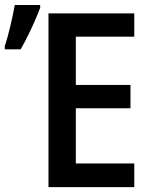

<svg xmlns="http://www.w3.org/2000/svg" viewBox="-22 -769 623 789"><path d="M529.8 0H177.2V-713.9H529.8V-618.2H289.6V-419.9H514.2V-324.2H289.6V-97.2H529.8ZM-2.4 -566.4V-580.1Q2.9 -594.7 9 -616.7Q15.1 -638.7 21 -663.6Q26.9 -688.5 31.5 -710.9Q36.1 -733.4 38.6 -748.5H143.1V-737.3Q134.3 -712.9 121.3 -683.6Q108.4 -654.3 93.5 -624Q78.6 -593.8 63 -566.4Z"/></svg>

Font: Open Sans SemiCondensed SemiBold
Style: Regular
Weight: 600
Width: 4
Designer: Monotype Design Team
Foundry: Monotype Imaging Inc.
Version: Version 3.000